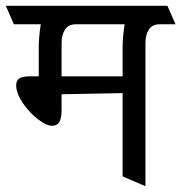

<svg xmlns="http://www.w3.org/2000/svg" viewBox="-50 -590 627 664"><path d="M502 -506Q477 -506 465 -488Q453 -470 453 -441V54L374 20V-268L163 -264V-211Q163 -182 155.5 -168.5Q148 -155 130 -155Q110 -155 80 -178.5Q50 -202 28 -235Q6 -268 6 -295Q6 -311 16.5 -318.5Q27 -326 52 -326H84V-426Q84 -461 91 -506H-2L-30 -570H529L557 -506ZM381 -506H212Q187 -506 175 -488Q163 -470 163 -441V-326H374V-426Q374 -461 381 -506Z"/></svg>

Font: Sumana
Style: Regular
Weight: 400
Designer: Cyreal, Alexei Vanyashin (Devanagari), Olga Karpushina (Latin)
Foundry: Cyreal
Version: Version 1.015;PS 001.015;hotconv 1.0.70;makeotf.lib2.5.58329